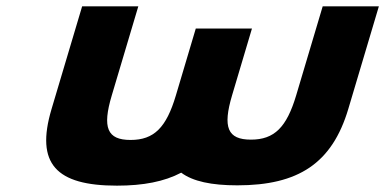

<svg xmlns="http://www.w3.org/2000/svg" viewBox="-20 -570 1214 605"><path d="M415.8 -550H238.8L142.3 -226C91.1 -54 156.5 15 348.5 15C431 15 497.7 2.3 551 -25.9C587.7 1.6 646.4 14 727.8 14C919.8 14 1026.4 -55 1077.6 -227L1173.8 -550H996.8L913.4 -270C883.3 -169 844.7 -130 770.7 -130C696.7 -130 681.3 -169 711.4 -270L773.9 -480H596.9L534.1 -269C504 -168 465.4 -129 391.4 -129C317.4 -129 302 -168 332.1 -269Z"/></svg>

Font: Hussar
Style: BdOblThree
Weight: 700
Foundry: Cannot Into Space Fonts
Version: Version 2.00